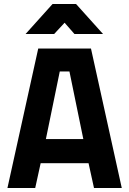

<svg xmlns="http://www.w3.org/2000/svg" viewBox="-20 -934 642 954"><path d="M249 -765 301 -821 350 -765H492L358 -914H241L107 -765ZM325 -579 394 -243H208L277 -579ZM155 0 182 -123H420L447 0H585L432 -693H170L17 0Z"/></svg>

Font: RazerF5
Style: Bold
Weight: 700
Foundry: Razer Inc.
Version: Version 2